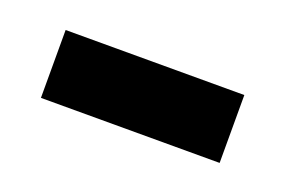

<svg xmlns="http://www.w3.org/2000/svg" viewBox="-32 -378 311 210"><g transform="rotate(20 124.0 -272.5)"><path d="M20 -233V-312H228V-233Z"/></g></svg>

Font: Noto Serif ExtraCondensed Medium
Style: Regular
Weight: 500
Width: 2
Designer: Monotype Design Team
Foundry: Monotype Imaging Inc.
Version: Version 2.015